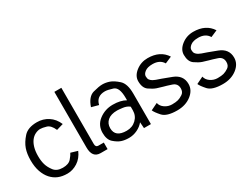

<svg xmlns="http://www.w3.org/2000/svg" viewBox="-56 -1032 1932 1486"><g transform="rotate(-30 910.5 -289.5)"><path d="M385.3 -102.1Q361.8 -46.9 317.4 -18.6Q273.4 9.3 226.6 9.3Q179.7 9.3 145.5 -5.1Q111.3 -19.5 85.4 -48.3Q59.6 -77.1 44.4 -120.6Q29.3 -164.1 29.3 -222.2Q29.3 -280.3 44.4 -323.7Q59.6 -367.2 98.4 -410.6Q137.2 -454.1 218.3 -454.1Q272.9 -454.1 317.4 -425.5Q361.8 -397 385.3 -341.8L324.7 -324.2Q301.8 -376.5 268.1 -386.2Q234.4 -396 213.9 -396Q193.4 -396 170.7 -385Q147.9 -374 131.3 -352.3Q114.7 -330.6 105.2 -298.1Q95.7 -265.6 95.7 -222.2Q95.7 -178.7 105.2 -146Q114.7 -113.3 139.6 -80.6Q164.6 -47.9 218.3 -47.9Q270 -47.9 293.5 -75.2Q316.9 -102.5 324.7 -120.1Z M516.1 -87.9Q516.1 -58.6 540.5 -58.6H588.9V0H526.9Q453.6 0 453.6 -92.8V-589.8H516.1Z M793.9 -397.9Q718.3 -397.9 702.6 -328.1L639.6 -345.2Q666.5 -424.8 719.2 -439.5Q772.9 -454.1 803.2 -454.1Q833.5 -454.1 865.5 -443.1Q897.5 -432.1 936.8 -396.7Q976.1 -361.3 976.1 -272.9V0H914.1L910.2 -54.2Q888.2 -26.4 852.1 -9Q815.9 8.3 777.3 8.3Q738.8 8.3 710.2 -1.5Q681.6 -11.2 649.7 -39.1Q617.7 -66.9 617.7 -127.9Q617.7 -196.3 671.4 -237.1Q725.1 -277.8 794.4 -277.8Q863.8 -277.8 908.2 -252V-273.9Q908.2 -369.1 862.5 -383.5Q816.9 -397.9 793.9 -397.9ZM908.2 -162.1V-194.8Q885.7 -213.4 850.3 -217.8Q814.9 -222.2 801.8 -222.2Q745.6 -222.2 716.3 -196.8Q687 -171.4 687 -129.9Q687 -48.8 789.1 -48.8Q839.8 -48.8 874 -81.3Q908.2 -113.8 908.2 -162.1Z M1311 -349.1Q1283.2 -396 1217.8 -396Q1173.3 -396 1149.9 -378.4Q1126 -360.4 1126 -339.8Q1126 -319.3 1133.8 -308.3Q1141.6 -297.4 1156.2 -288.6Q1170.9 -279.8 1222.7 -263.2L1303.2 -232.9Q1383.8 -202.6 1383.8 -124Q1383.8 -67.9 1332.8 -28.6Q1281.7 10.7 1207 10.7Q1112.8 10.7 1078.4 -27.8Q1043.9 -66.4 1034.7 -88.9L1096.7 -119.1Q1103 -88.9 1131.8 -69.3Q1160.6 -49.8 1194.8 -49.8Q1229 -49.8 1249.3 -55.4Q1269.5 -61 1292.2 -76.2Q1314.9 -91.3 1314.9 -124Q1314.9 -168.9 1271 -182.6Q1226.6 -197.3 1203.1 -203.1Q1179.7 -209 1152.6 -218.3Q1125.5 -227.5 1091.1 -251.7Q1056.6 -275.9 1056.6 -335.9Q1056.6 -383.3 1102.5 -419.2Q1148.4 -455.1 1208 -455.1Q1319.8 -455.1 1371.1 -375Z M1718.8 -349.1Q1690.9 -396 1625.5 -396Q1581.1 -396 1557.6 -378.4Q1533.7 -360.4 1533.7 -339.8Q1533.7 -319.3 1541.5 -308.3Q1549.3 -297.4 1564 -288.6Q1578.6 -279.8 1630.4 -263.2L1710.9 -232.9Q1791.5 -202.6 1791.5 -124Q1791.5 -67.9 1740.5 -28.6Q1689.5 10.7 1614.7 10.7Q1520.5 10.7 1486.1 -27.8Q1451.7 -66.4 1442.4 -88.9L1504.4 -119.1Q1510.7 -88.9 1539.6 -69.3Q1568.4 -49.8 1602.5 -49.8Q1636.7 -49.8 1657 -55.4Q1677.2 -61 1700 -76.2Q1722.7 -91.3 1722.7 -124Q1722.7 -168.9 1678.7 -182.6Q1634.3 -197.3 1610.8 -203.1Q1587.4 -209 1560.3 -218.3Q1533.2 -227.5 1498.8 -251.7Q1464.4 -275.9 1464.4 -335.9Q1464.4 -383.3 1510.3 -419.2Q1556.2 -455.1 1615.7 -455.1Q1727.5 -455.1 1778.8 -375Z"/></g></svg>

Font: Meera
Style: Regular
Weight: 400
Designer: Hussain KH and Suresh P for Swathanthra Malayalam Computing (SMC)
Version: Version 7.0.0+20221109